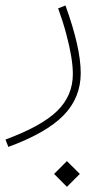

<svg xmlns="http://www.w3.org/2000/svg" viewBox="-99 -286 390 714"><path d="M102.1 360.8 149.9 408.7 197.8 360.8 149.9 313ZM117.2 -254.9Q135.3 -205.1 147.2 -160.4Q159.2 -115.7 165.5 -78.1Q171.9 -40.5 171.9 -10.7Q171.9 69.8 113.5 126.7Q55.2 183.6 -78.6 232.9L-67.9 260.3Q73.2 208.5 137.2 143.1Q201.2 77.6 201.2 -14.2Q201.2 -62 187 -124.5Q172.9 -187 144.5 -265.6Z"/></svg>

Font: Estedad VF
Style: Regular
Weight: 100
Designer: Amin Abedi
Version: Version 7.3